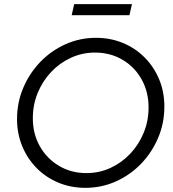

<svg xmlns="http://www.w3.org/2000/svg" viewBox="-20 -893 834 924"><path d="M391 11Q321 11 261 -14Q201 -39 156.5 -84Q112 -129 87 -189.5Q62 -250 62 -320Q62 -400 92 -470.5Q122 -541 174 -595Q226 -649 295 -680Q364 -711 442 -711Q512 -711 572 -686Q632 -661 676.5 -616Q721 -571 746 -511Q771 -451 771 -380Q771 -300 741 -229.5Q711 -159 659 -105Q607 -51 538 -20Q469 11 391 11ZM396 -60Q458 -60 512 -85Q566 -110 607 -153.5Q648 -197 671.5 -254Q695 -311 695 -376Q695 -451 661.5 -511Q628 -571 569.5 -605.5Q511 -640 437 -640Q376 -640 321.5 -615Q267 -590 226 -546.5Q185 -503 161.5 -446Q138 -389 138 -324Q138 -249 171.5 -189.5Q205 -130 263.5 -95Q322 -60 396 -60ZM325 -820 337 -873H615L603 -820Z"/></svg>

Font: Red Hat Display VF
Style: Italic
Weight: 300
Italic angle: -12°
Designer: Pentagram, MCKL
Foundry: Pentagram, MCKL
Version: Version 1.023